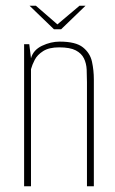

<svg xmlns="http://www.w3.org/2000/svg" viewBox="-20 -649 401 669"><path d="M64 0V-495H82L88 -446Q96 -475 126.5 -489.5Q157 -504 188 -504Q244 -504 269 -484Q294 -464 300.5 -434Q307 -404 307 -372V0H283V-363Q283 -385 282 -406.5Q281 -428 272.5 -445.5Q264 -463 244 -473.5Q224 -484 186 -484Q151 -484 130.5 -471Q110 -458 101 -440.5Q92 -423 88 -408V0ZM168 -547 83 -629H105L180 -564L257 -629H278L193 -547Z"/></svg>

Font: Alumni Sans Thin Thin
Style: Regular
Weight: 250
Version: Version 1.018